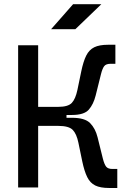

<svg xmlns="http://www.w3.org/2000/svg" viewBox="-20 -914 626 936"><path d="M261.2 -353.5 264.2 -393.1Q312 -393.1 330.1 -412.4Q348.1 -431.6 357.4 -475.6L376 -565.4Q386.2 -614.7 400.4 -643.1Q414.6 -671.4 439.5 -683.6Q464.4 -695.8 506.8 -695.8H542.5V-603H519Q496.6 -603 487.8 -591.3Q479 -579.6 472.2 -552.2L446.3 -448.2Q435.5 -405.3 412.8 -379.4Q390.1 -353.5 331.1 -353.5ZM68.4 0V-693.4H166V0ZM144 -300.3V-393.1H304.2V-300.3ZM511.7 2.4Q469.2 2.4 444.3 -9.8Q419.4 -22 405.3 -50.5Q391.1 -79.1 380.9 -127.9L362.3 -217.8Q353.5 -261.2 334.5 -280.8Q315.4 -300.3 264.2 -300.3L261.2 -339.8H331.1Q393.6 -339.8 419.2 -314Q444.8 -288.1 455.6 -245.1L481.4 -141.1Q488.3 -113.8 497.1 -102.1Q505.9 -90.3 528.3 -90.3H551.8V2.4ZM229 -771.5 336.4 -893.6H474.1L347.2 -771.5Z"/></svg>

Font: Cascadia Mono
Style: Regular
Weight: 400
Monospace: yes
Designer: Aaron Bell
Foundry: Saja Typeworks
Version: Version 2102.003